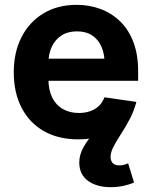

<svg xmlns="http://www.w3.org/2000/svg" viewBox="-20 -567 628 796"><path d="M304.2 10.7Q221.7 10.7 161.9 -23.4Q102.1 -57.6 69.6 -120.1Q37.1 -182.6 37.1 -267.1Q37.1 -350.6 69.3 -413.3Q101.6 -476.1 160.2 -511.5Q218.8 -546.9 297.4 -546.9Q351.6 -546.9 397.9 -529.3Q444.3 -511.7 479.2 -477.3Q514.2 -442.9 533.4 -391.4Q552.7 -339.8 552.7 -272.5V-231.9H95.2V-323.7H481.9L414.1 -299.8Q414.1 -341.8 400.9 -372.6Q387.7 -403.3 362.1 -420.2Q336.4 -437 298.8 -437Q261.2 -437 234.9 -419.9Q208.5 -402.8 194.6 -373Q180.7 -343.3 180.7 -304.7V-240.2Q180.7 -194.8 196.3 -163.1Q211.9 -131.3 240.5 -115Q269 -98.6 307.1 -98.6Q333 -98.6 354.2 -106.2Q375.5 -113.8 390.4 -128.2Q405.3 -142.6 413.1 -163.6L545.4 -144.5Q532.7 -97.7 499.8 -62.7Q466.8 -27.8 417.2 -8.5Q367.7 10.7 304.2 10.7ZM439.5 209Q380.4 209 344.5 182.4Q308.6 155.8 308.6 106.9Q308.6 89.8 313.2 74Q317.9 58.1 326.2 43.2Q334.5 28.3 345.7 13.2Q356.9 -2 370.1 -18.1L545.4 -144.5Q535.2 -106 517.6 -72.8Q500 -39.6 481.7 -11.5Q463.4 16.6 450.9 40.3Q438.5 64 438.5 83.5Q438.5 100.1 447.5 109.4Q456.5 118.7 475.6 118.7Q485.4 118.7 494.1 116.2Q502.9 113.8 511.2 109.9L535.6 189.5Q518.1 197.8 492.4 203.4Q466.8 209 439.5 209Z"/></svg>

Font: Inter 18pt
Style: Bold
Weight: 700
Designer: Rasmus Andersson
Foundry: rsms
Version: Version 4.001;git-66647c0bb